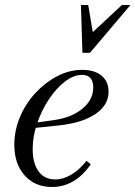

<svg xmlns="http://www.w3.org/2000/svg" viewBox="-20 -730 539 764"><path d="M187 14Q119 14 78 -32Q37 -78 37 -154Q37 -211 59.5 -264.5Q82 -318 121 -360Q160 -402 208 -427Q256 -452 307 -452Q356 -452 384 -429Q412 -406 412 -365Q412 -312 360 -276.5Q308 -241 215 -231L119 -221L122 -242L194 -252Q265 -262 308 -297.5Q351 -333 351 -382Q351 -432 306 -432Q273 -432 238.5 -405.5Q204 -379 175 -335.5Q146 -292 128 -240Q110 -188 110 -137Q110 -80 133.5 -48Q157 -16 200 -16Q232 -16 264.5 -35.5Q297 -55 324 -90L341 -76Q309 -30 270.5 -8Q232 14 187 14ZM308 -520 302 -710H331L356 -562L320 -575L465 -710H499L338 -520Z"/></svg>

Font: Baskervville
Style: Italic
Weight: 400
Italic angle: -18°
Designer: ANRT
Foundry: ANRT
Version: Version 1.100